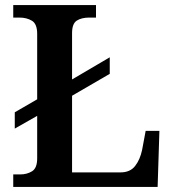

<svg xmlns="http://www.w3.org/2000/svg" viewBox="-20 -734 682 754"><path d="M32 0V-49H59Q86 -49 106 -61.5Q126 -74 126 -112V-279L38 -229V-293L126 -344V-601Q126 -640 105.5 -652.5Q85 -665 56 -665H32V-714H357V-665H331Q300 -665 281.5 -653Q263 -641 263 -604V-422L411 -509V-444L263 -358V-57H453Q491 -57 510.5 -82Q530 -107 538 -145L552 -220H606L599 0Z"/></svg>

Font: Noto Serif Myanmar SemiBold
Style: Regular
Weight: 600
Designer: Ben Mitchell and the Monotype Design Team
Foundry: Monotype Imaging Inc.
Version: Version 2.106; ttfautohint (v1.8.4.7-5d5b)